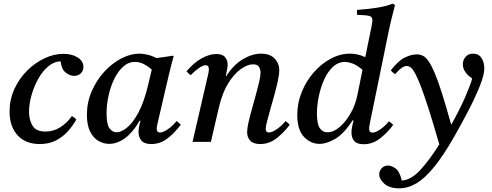

<svg xmlns="http://www.w3.org/2000/svg" viewBox="-20 -772 2680 1045"><path d="M196 12Q119 12 75.5 -36Q32 -84 32 -165Q32 -230 58 -287Q84 -344 127 -387Q170 -430 222 -454.5Q274 -479 325 -479Q372 -479 403 -459Q434 -439 434 -408Q434 -387 420 -373Q406 -359 383 -359Q361 -359 338 -376.5Q315 -394 310 -438Q273 -437 241.5 -410Q210 -383 187 -341Q164 -299 151 -252Q138 -205 138 -163Q138 -120 157 -88Q176 -56 228 -56Q271 -56 307.5 -79Q344 -102 371 -140Q387 -132 395 -121Q376 -87 348.5 -56.5Q321 -26 283.5 -7Q246 12 196 12Z M574 11Q543 11 515 -5.5Q487 -22 470 -57Q453 -92 453 -147Q453 -215 479 -275Q505 -335 547 -381Q589 -427 639.5 -453.5Q690 -480 739 -480Q758 -480 782 -474.5Q806 -469 832 -456Q853 -459 875.5 -462Q898 -465 922 -469L925 -465Q913 -423 904 -385.5Q895 -348 886 -309L840 -111Q839 -104 836 -93Q833 -82 833 -72Q833 -63 837 -57Q841 -51 851 -51Q868 -51 894 -69Q920 -87 941 -113Q954 -104 964 -93Q930 -48 891 -18Q852 12 803 12Q766 12 750 -6.5Q734 -25 734 -53Q734 -80 745 -115H740Q703 -51 660.5 -20Q618 11 574 11ZM806 -393Q785 -412 762 -423.5Q739 -435 715 -435Q678 -435 649 -408Q620 -381 600 -338.5Q580 -296 570 -247.5Q560 -199 560 -155Q560 -95 576 -73.5Q592 -52 614 -52Q640 -52 671.5 -77.5Q703 -103 733.5 -159.5Q764 -216 786 -309Z M1170 -182 1128 0H1028L1110 -355Q1117 -384 1117 -393Q1117 -417 1099 -417Q1085 -417 1062.5 -401.5Q1040 -386 1018 -363Q1011 -368 1005.5 -373Q1000 -378 995 -384Q1035 -431 1077.5 -454.5Q1120 -478 1157 -478Q1191 -478 1205 -461Q1219 -444 1219 -421Q1219 -409 1215.5 -392.5Q1212 -376 1209 -358H1212Q1250 -419 1301.5 -449.5Q1353 -480 1401 -480Q1449 -480 1474.5 -453.5Q1500 -427 1500 -389Q1500 -368 1492.5 -333Q1485 -298 1474 -258Q1463 -218 1452 -179.5Q1441 -141 1433.5 -111.5Q1426 -82 1426 -70Q1426 -63 1430 -57Q1434 -51 1444 -51Q1461 -51 1487 -69Q1513 -87 1534 -113Q1547 -104 1557 -93Q1523 -48 1483.5 -18Q1444 12 1396 12Q1359 12 1342 -6.5Q1325 -25 1325 -53Q1325 -73 1332.5 -106Q1340 -139 1351 -178Q1362 -217 1372.5 -255.5Q1383 -294 1390.5 -326Q1398 -358 1398 -376Q1398 -396 1389 -409Q1380 -422 1357 -422Q1328 -422 1292 -397Q1256 -372 1223.5 -321Q1191 -270 1172 -190Z M1904 -117H1899Q1852 -44 1805 -16.5Q1758 11 1719 11Q1671 11 1634.5 -27Q1598 -65 1598 -147Q1598 -212 1622.5 -272Q1647 -332 1688.5 -379Q1730 -426 1781 -453Q1832 -480 1884 -480Q1904 -480 1925.5 -475.5Q1947 -471 1968 -461L2000 -617Q2003 -631 2005 -643Q2007 -655 2007 -662Q2007 -681 1989.5 -685.5Q1972 -690 1924 -691Q1923 -698 1922.5 -704.5Q1922 -711 1923 -718Q1977 -722 2028.5 -729.5Q2080 -737 2117 -752L2130 -745Q2120 -708 2109.5 -664Q2099 -620 2088 -565L1995 -111Q1994 -104 1991.5 -92.5Q1989 -81 1989 -72Q1989 -50 2007 -50Q2024 -50 2050 -68Q2076 -86 2097 -112Q2110 -103 2120 -92Q2086 -47 2046.5 -17Q2007 13 1959 13Q1923 13 1908 -4.5Q1893 -22 1893 -51Q1893 -65 1896 -80Q1899 -95 1904 -117ZM1924 -249 1953 -392Q1924 -417 1899.5 -426Q1875 -435 1858 -435Q1821 -435 1792 -408Q1763 -381 1744 -338.5Q1725 -296 1715 -247Q1705 -198 1705 -154Q1705 -97 1720.5 -74.5Q1736 -52 1762 -52Q1795 -52 1828 -80Q1861 -108 1887 -153Q1913 -198 1924 -249Z M2167 211Q2217 207 2265.5 155.5Q2314 104 2371 14Q2338 -101 2313.5 -177.5Q2289 -254 2271 -301Q2253 -348 2239.5 -372.5Q2226 -397 2215 -405Q2204 -413 2194 -413Q2182 -413 2167.5 -403.5Q2153 -394 2130 -368Q2123 -373 2117.5 -378Q2112 -383 2107 -389Q2148 -442 2183.5 -459Q2219 -476 2248 -476Q2265 -476 2280.5 -469Q2296 -462 2311.5 -440.5Q2327 -419 2345 -377Q2363 -335 2385 -266Q2407 -197 2436 -93Q2482 -175 2512 -244Q2542 -313 2550 -345Q2528 -359 2513.5 -379Q2499 -399 2499 -422Q2499 -445 2514 -462.5Q2529 -480 2554 -480Q2585 -480 2600.5 -456.5Q2616 -433 2616 -398Q2616 -367 2593.5 -309Q2571 -251 2533.5 -178Q2496 -105 2452 -28Q2393 75 2343 136.5Q2293 198 2247 225.5Q2201 253 2152 253Q2100 253 2072 228Q2044 203 2044 178Q2044 158 2057.5 143.5Q2071 129 2093 129Q2110 129 2132.5 144.5Q2155 160 2167 211Z"/></svg>

Font: Tiro Tamil
Style: Italic
Weight: 400
Italic angle: -11°
Designer: Tamil: Fernando Mello & Fiona Ross, assisted by Kaja Sojewska. Latin: John Hudson with Paul Hanslow, assisted by Kaja So
Foundry: Tiro Typeworks Ltd.
Version: Version 1.52